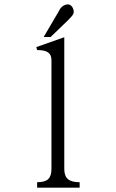

<svg xmlns="http://www.w3.org/2000/svg" viewBox="-20 -870 540 891"><path d="M152.3 1H349.6V-24.4Q311.5 -24.4 294.9 -39.1Q278.3 -53.7 278.3 -85.9V-697.3L148.4 -651.4L152.3 -637.7Q189.5 -637.7 204.1 -626Q218.8 -615.2 218.8 -590.8V-85.9Q218.8 -53.7 204.1 -39.1Q188.5 -24.4 152.3 -24.4ZM182.6 -698.2H214.8L297.9 -778.3Q316.4 -796.9 320.3 -805.7Q326.2 -820.3 314.5 -838.9Q302.7 -854.5 283.2 -847.7Q262.7 -840.8 252 -816.4Z"/></svg>

Font: BatangChe
Style: Regular
Weight: 400
Monospace: yes
Version: Version 2.21